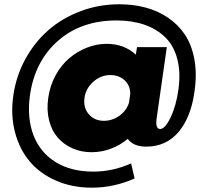

<svg xmlns="http://www.w3.org/2000/svg" viewBox="-20 -681 972 893"><path d="M407.2 191.9Q315.9 191.9 241.2 159.4Q166.5 127 118.4 70.1Q70.3 13.2 49.6 -66.4Q28.8 -146 42 -236.8Q54.7 -327.1 97.7 -405.8Q140.6 -484.4 204.8 -540.5Q269 -596.7 354.5 -628.9Q439.9 -661.1 534.2 -661.1Q599.6 -661.1 656.7 -646Q713.9 -630.9 761.5 -598.6Q809.1 -566.4 840.3 -519.5Q871.6 -472.7 884 -405.3Q896.5 -337.9 884.8 -256.8Q868.7 -136.2 810.8 -67.6Q752.9 1 660.2 1Q600.1 1 574.2 -35.2Q539.6 -5.9 495.8 10.5Q452.1 26.9 405.8 26.9Q357.9 26.9 317.4 9Q276.9 -8.8 248.8 -40.8Q220.7 -72.8 208.5 -120.4Q196.3 -168 204.1 -224.1Q211.9 -281.7 238.3 -330.1Q264.6 -378.4 302 -410.2Q339.4 -441.9 384.5 -459.5Q429.7 -477.1 476.1 -477.1Q557.1 -477.1 611.8 -426.8L617.2 -461.9H755.9L708 -127Q702.6 -81.1 725.1 -81.1Q747.6 -81.1 773.4 -134.8Q799.3 -188.5 810.1 -266.1Q820.8 -345.7 804.4 -407.5Q788.1 -469.2 748.3 -507.8Q708.5 -546.4 651.4 -566.2Q594.2 -585.9 522 -585.9Q357.4 -585.9 249.5 -491Q141.6 -396 119.1 -236.8Q105 -131.3 136.2 -51Q167.5 29.3 239.3 73.2Q311 117.2 414.1 117.2Q503.4 117.2 589.8 79.1L606 148.9Q510.3 191.9 407.2 191.9ZM373 -226.1Q366.7 -179.7 393.3 -149.4Q419.9 -119.1 462.9 -119.1Q502 -119.1 535.2 -142.6Q568.4 -166 580.1 -204.1L585.9 -245.1Q585.4 -284.7 558.8 -308.3Q532.2 -332 493.2 -332Q450.2 -332 414.8 -301.5Q379.4 -271 373 -226.1Z"/></svg>

Font: Human Sans Black
Style: Italic
Weight: 800
Italic angle: -8°
Designer: Tim Radville
Foundry: Continuum
Version: Version 1.000;FEAKit 1.0